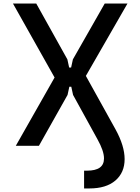

<svg xmlns="http://www.w3.org/2000/svg" viewBox="-20 -820 790 1080"><path d="M287 -384 53 -800H184L359 -486L369 -440H380L390 -486L569 -800H697L463 -393L630 -92Q681 1 681 75Q681 151 629 195.5Q577 240 483 240H453V140H469Q517 140 541 123Q565 106 565 71Q565 29 528 -37L391 -286L381 -332H370L360 -286L199 0H69Z"/></svg>

Font: Martian Mono VF sWd Rg
Style: Regular
Weight: 400
Width: 6
Monospace: yes
Designer: Roman Shamin
Foundry: Evil Martians
Version: Version 1.100